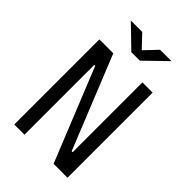

<svg xmlns="http://www.w3.org/2000/svg" viewBox="-260 -1002 1106 1106"><g transform="rotate(45 293.0 -449.0)"><path d="M396.5 0H509.8V-693.4H426.8V-125H418.9L189.5 -693.4H76.2V0H159.2V-568.4H167ZM258.3 -771.5H327.6L458.5 -898.4H365.7L293 -821.8L220.2 -898.4H127.4Z"/></g></svg>

Font: Cascadia Code SemiLight
Style: Regular
Weight: 350
Monospace: yes
Designer: Aaron Bell
Foundry: Saja Typeworks
Version: Version 2404.023